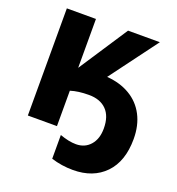

<svg xmlns="http://www.w3.org/2000/svg" viewBox="-162 -846 1111 1202"><g transform="rotate(20 393.0 -245.0)"><path d="M271 0H77.1V-713.9H271V-388.2L484.9 -713.9H696.8L460.9 -397Q548.3 -390.6 614 -351.8Q679.7 -313 714.8 -245.6Q750 -178.2 750 -87.9Q750 61 671.1 142.6Q592.3 224.1 458 224.1Q382.8 224.1 313 202.1V43.9Q373 65.9 420.9 65.9Q479.5 65.9 515.6 24.9Q551.8 -16.1 551.8 -85.9Q551.8 -167.5 510 -209.7Q468.3 -252 393.1 -252Q321.3 -252 271 -235.8Z"/></g></svg>

Font: Black Ops One [rus by aLiNcE]
Style: Regular
Weight: 400
Designer: James Grieshaber
Foundry: James Grieshaber
Version: Version 1.002;May 25, 2024;FontCreator 13.0.0.2680 64-bit